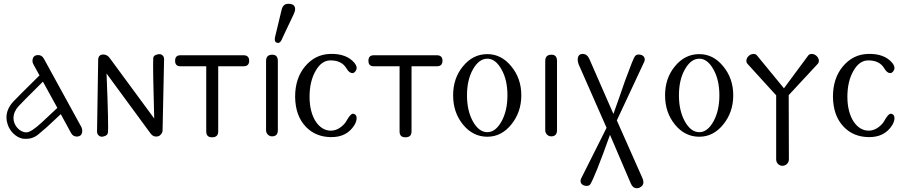

<svg xmlns="http://www.w3.org/2000/svg" viewBox="-20 -718 4783 1011"><path d="M211 -409C204 -422 194 -428 181 -428C161 -428 151 -417 151 -396C151 -390 153 -384 156 -379L188 -321C107 -241 61 -195 50 -183C26 -157 14 -129 14 -99C14 -88 16 -76 20 -64C31 -28 63 5 99 12C106 13 113 13 120 13C139 13 158 7 175 -5C179 -8 196 -22 226 -48L300 -117L354 -18C361 -5 371 1 384 1C403 1 413 -9 413 -30C413 -36 412 -42 409 -48ZM202 -75C163 -39 136 -21 119 -21C83 -21 51 -59 51 -95C51 -118 60 -139 77 -158C87 -169 130 -213 206 -288L282 -150Z M844 -406C844 -417 840 -425 831 -430C826 -433 818 -434 807 -431C795 -428 788 -422 787 -413C785 -380 787 -274 792 -94L558 -412C549 -425 537 -431 524 -431C508 -431 499 -423 497 -407L491 -25C491 -14 496 -6 505 -1C510 2 517 3 527 0C539 -3 546 -9 548 -18C551 -35 549 -139 541 -331L773 -15C781 -4 791 1 802 1C810 1 817 -1 822 -5C831 -13 835 -21 836 -29L844 -406Z M1292 -398C1292 -417 1282 -427 1263 -427H930C911 -427 902 -417 902 -398C902 -379 911 -369 930 -369H1066V-26C1066 -5 1076 5 1097 5C1118 5 1129 -5 1129 -26V-369H1263C1282 -369 1292 -379 1292 -398Z M1443 -397C1443 -419 1433 -430 1414 -430C1392 -430 1381 -419 1381 -397V-32C1381 -15 1395 0 1412 0C1433 0 1443 -11 1443 -32ZM1525 -640C1531 -652 1534 -662 1534 -670C1534 -689 1522 -698 1498 -698C1480 -698 1468 -688 1463 -667L1430 -530C1423 -505 1428 -492 1445 -492C1454 -492 1462 -502 1469 -522Z M1836 -333C1847 -333 1858 -348 1858 -360C1858 -368 1854 -377 1847 -386C1819 -420 1776 -436 1717 -434C1664 -432 1621 -410 1586 -368C1551 -326 1534 -273 1534 -208C1535 -142 1553 -90 1590 -51C1624 -15 1668 3 1721 4C1778 5 1819 -16 1846 -59C1854 -72 1858 -85 1858 -96C1858 -109 1852 -117 1841 -119C1831 -121 1819 -108 1804 -81C1798 -70 1788 -59 1775 -49C1758 -36 1740 -30 1722 -30C1659 -30 1610 -100 1610 -208C1610 -263 1621 -309 1642 -345C1663 -382 1689 -400 1720 -400C1760 -400 1788 -386 1805 -357C1814 -341 1825 -333 1836 -333Z M2310 -398C2310 -417 2300 -427 2281 -427H1948C1929 -427 1920 -417 1920 -398C1920 -379 1929 -369 1948 -369H2084V-26C2084 -5 2094 5 2115 5C2136 5 2147 -5 2147 -26V-369H2281C2300 -369 2310 -379 2310 -398Z M2725 -216C2725 -276 2707 -327 2672 -369C2637 -412 2595 -433 2546 -433C2496 -433 2453 -412 2418 -369C2383 -327 2366 -276 2366 -216C2366 -156 2383 -105 2418 -62C2453 -19 2496 2 2546 2C2595 2 2637 -19 2672 -62C2707 -105 2725 -156 2725 -216ZM2652 -216C2652 -163 2642 -117 2621 -79C2600 -41 2575 -22 2546 -22C2517 -22 2491 -41 2470 -79C2449 -117 2439 -163 2439 -216C2439 -269 2449 -315 2470 -352C2491 -390 2517 -409 2546 -409C2575 -409 2600 -390 2621 -352C2642 -315 2652 -269 2652 -216Z M2913 -397C2913 -419 2903 -430 2884 -430C2862 -430 2851 -419 2851 -397V-32C2851 -15 2865 0 2882 0C2903 0 2913 -11 2913 -32Z M3372 -392C3381 -411 3370 -431 3342 -431C3335 -431 3329 -428 3324 -423C3317 -414 3300 -371 3271 -292C3251 -234 3231 -176 3210 -118L3084 -406C3076 -425 3064 -434 3048 -434C3031 -434 3022 -424 3022 -403C3022 -395 3024 -387 3027 -379L3174 -45L3040 222C3031 241 3042 261 3070 261C3077 261 3083 258 3088 253C3105 225 3140 138 3192 -8L3302 249C3309 265 3319 273 3334 273C3339 273 3343 272 3346 271C3361 264 3368 255 3368 242C3368 235 3366 226 3361 216L3228 -84L3372 -392Z M3841 -216C3841 -276 3823 -327 3788 -369C3753 -412 3711 -433 3662 -433C3612 -433 3569 -412 3534 -369C3499 -327 3482 -276 3482 -216C3482 -156 3499 -105 3534 -62C3569 -19 3612 2 3662 2C3711 2 3753 -19 3788 -62C3823 -105 3841 -156 3841 -216ZM3768 -216C3768 -163 3758 -117 3737 -79C3716 -41 3691 -22 3662 -22C3633 -22 3607 -41 3586 -79C3565 -117 3555 -163 3555 -216C3555 -269 3565 -315 3586 -352C3607 -390 3633 -409 3662 -409C3691 -409 3716 -390 3737 -352C3758 -315 3768 -269 3768 -216Z M4287 -383C4290 -387 4292 -392 4292 -397C4292 -417 4273 -434 4254 -434C4246 -434 4240 -431 4236 -426L4108 -253L3966 -426C3962 -431 3956 -434 3948 -434C3928 -434 3910 -416 3910 -397C3910 -392 3912 -387 3915 -383L4067 -216V121C4067 140 4081 155 4100 155C4119 155 4134 140 4134 121L4133 -217L4287 -383Z M4668 -333C4679 -333 4690 -348 4690 -360C4690 -368 4686 -377 4679 -386C4651 -420 4608 -436 4549 -434C4496 -432 4453 -410 4418 -368C4383 -326 4366 -273 4366 -208C4367 -142 4385 -90 4422 -51C4456 -15 4500 3 4553 4C4610 5 4651 -16 4678 -59C4686 -72 4690 -85 4690 -96C4690 -109 4684 -117 4673 -119C4663 -121 4651 -108 4636 -81C4630 -70 4620 -59 4607 -49C4590 -36 4572 -30 4554 -30C4491 -30 4442 -100 4442 -208C4442 -263 4453 -309 4474 -345C4495 -382 4521 -400 4552 -400C4592 -400 4620 -386 4637 -357C4646 -341 4657 -333 4668 -333Z"/></svg>

Font: GFS Decker
Style: Normal
Weight: 400
Foundry: George D. Matthiopoulos
Version: Version 1.000